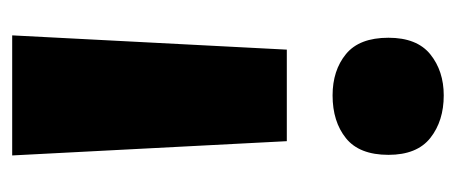

<svg xmlns="http://www.w3.org/2000/svg" viewBox="-242 -512 766 323"><g transform="rotate(-90 141.5 -351.0)"><path d="M219 -252H65L41 -714H243ZM42 -81Q42 -130 70 -152.5Q98 -175 142 -175Q184 -175 211.5 -152.5Q239 -130 239 -81Q239 -33 211 -10.5Q183 12 142 12Q99 12 70.5 -10.5Q42 -33 42 -81Z"/></g></svg>

Font: Noto Sans Ethiopic SemiCondensed Black
Style: Regular
Weight: 900
Width: 4
Designer: Monotype Design Team
Foundry: Monotype Imaging Inc.
Version: Version 2.102; ttfautohint (v1.8.4.7-5d5b)